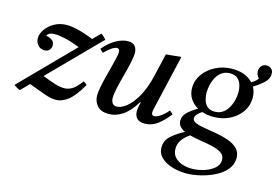

<svg xmlns="http://www.w3.org/2000/svg" viewBox="-126 -776 1803 1249"><g transform="rotate(15 776.0 -152.0)"><path d="M-23 -12 317 -358Q256 -381 215 -390Q174 -399 148 -399Q102 -399 94 -374Q116 -372 133.5 -359.5Q151 -347 151 -324Q151 -307 140 -293.5Q129 -280 106 -280Q79 -280 62 -299.5Q45 -319 45 -345Q45 -374 65.5 -404.5Q86 -435 123 -456Q160 -477 208 -477Q234 -477 277.5 -467.5Q321 -458 388 -431L436 -480Q445 -477 456.5 -465.5Q468 -454 472 -449L145 -117Q198 -96 232 -85.5Q266 -75 294 -75Q320 -75 346.5 -90Q373 -105 406 -151Q422 -143 430 -132Q385 -53 344 -20.5Q303 12 260 12Q226 12 179.5 -5Q133 -22 74 -44L20 11Q13 11 -3 1Q-19 -9 -23 -12Z M842 -309 877 -459Q901 -461 926 -463.5Q951 -466 975 -469L978 -465L896 -111Q895 -104 892 -93Q889 -82 889 -72Q889 -63 893 -57Q897 -51 907 -51Q924 -51 950 -69Q976 -87 997 -113Q1010 -104 1020 -93Q986 -48 946.5 -18Q907 12 859 12Q822 12 806 -6.5Q790 -25 790 -53Q790 -81 801 -115H796Q756 -49 711 -18.5Q666 12 616 12Q565 12 539.5 -16.5Q514 -45 514 -86Q514 -108 520.5 -141.5Q527 -175 536.5 -212.5Q546 -250 555.5 -286Q565 -322 571.5 -350.5Q578 -379 578 -394Q578 -417 560 -417Q546 -417 523.5 -401.5Q501 -386 479 -363Q472 -368 466.5 -373Q461 -378 456 -384Q496 -431 538.5 -454.5Q581 -478 618 -478Q652 -478 666 -460Q680 -442 680 -415Q680 -389 670.5 -346Q661 -303 648 -255Q635 -207 625.5 -164.5Q616 -122 616 -97Q616 -77 625 -62.5Q634 -48 656 -48Q684 -48 719 -75Q754 -102 787.5 -160Q821 -218 842 -309Z M1203 255Q1157 255 1111.5 242Q1066 229 1036 201.5Q1006 174 1006 132Q1006 85 1042.5 53Q1079 21 1128 -4Q1106 -14 1092.5 -29.5Q1079 -45 1079 -68Q1079 -96 1101 -120Q1123 -144 1171 -172Q1138 -190 1118 -221Q1098 -252 1098 -293Q1098 -344 1128.5 -386.5Q1159 -429 1210 -454.5Q1261 -480 1322 -480Q1411 -480 1460 -427Q1488 -443 1502 -463Q1483 -483 1483 -510Q1483 -530 1495.5 -544.5Q1508 -559 1530 -559Q1548 -559 1561.5 -547.5Q1575 -536 1575 -513Q1575 -482 1548.5 -456Q1522 -430 1478 -403Q1496 -371 1496 -331Q1496 -279 1467 -237Q1438 -195 1389 -170.5Q1340 -146 1279 -146Q1238 -146 1203 -158Q1183 -145 1171.5 -131.5Q1160 -118 1160 -106Q1160 -87 1184.5 -77Q1209 -67 1247 -61Q1285 -55 1328 -47.5Q1371 -40 1409 -26.5Q1447 -13 1471.5 11Q1496 35 1496 75Q1496 118 1467.5 152Q1439 186 1394 208.5Q1349 231 1298.5 243Q1248 255 1203 255ZM1166 9Q1132 32 1114 58.5Q1096 85 1096 117Q1096 152 1116 174Q1136 196 1167 206Q1198 216 1231 216Q1270 216 1311 203.5Q1352 191 1380 167.5Q1408 144 1408 111Q1408 81 1384.5 65Q1361 49 1323.5 40Q1286 31 1244.5 25Q1203 19 1166 9ZM1279 -181Q1311 -181 1333.5 -197Q1356 -213 1370 -238Q1384 -263 1390.5 -291Q1397 -319 1397 -343Q1397 -365 1390.5 -389.5Q1384 -414 1366 -431Q1348 -448 1313 -448Q1281 -448 1258.5 -432Q1236 -416 1222.5 -391Q1209 -366 1203 -338.5Q1197 -311 1197 -287Q1197 -263 1204 -238.5Q1211 -214 1229 -197.5Q1247 -181 1279 -181Z"/></g></svg>

Font: Tiro Devanagari Hindi
Style: Italic
Weight: 400
Italic angle: -11°
Designer: Devanagari: John Hudson & Fiona Ross, assisted by Paul Hanslow. Latin: John Hudson with Paul Hanslow, assisted by Kaja S
Foundry: Tiro Typeworks Ltd.
Version: Version 1.52